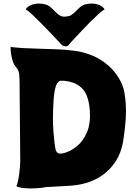

<svg xmlns="http://www.w3.org/2000/svg" viewBox="-20 -1062 777 1092"><path d="M372 -808Q363 -796 350 -798.5Q337 -801 330 -808Q327 -811 309.5 -830Q292 -849 266 -876Q240 -903 212.5 -931Q185 -959 162 -980.5Q139 -1002 126 -1009Q140 -1030 170.5 -1038Q201 -1046 238 -1037Q258 -1032 277.5 -1012Q297 -992 314 -978Q331 -965 353.5 -967.5Q376 -970 385 -976Q404 -989 423.5 -1010Q443 -1031 464 -1037Q501 -1046 531.5 -1038Q562 -1030 575 -1009Q562 -1002 539 -981Q516 -960 488.5 -932.5Q461 -905 436 -878Q411 -851 393 -832Q375 -813 372 -808ZM688 -533Q693 -503 695.5 -468Q698 -433 695 -383.5Q692 -334 681 -262Q666 -165 602 -99.5Q538 -34 441 -14Q414 -8 378 -5.5Q342 -3 306.5 -1.5Q271 0 243 2Q218 7 183 9Q148 11 117 8Q86 5 73 -3Q80 -17 85 -45.5Q90 -74 93 -108Q96 -142 95 -173L92 -512Q92 -553 91.5 -587Q91 -621 89 -640Q87 -661 73.5 -677Q60 -693 54 -709Q40 -753 40 -795Q45 -794 62.5 -792.5Q80 -791 103 -789Q120 -788 150 -787Q180 -786 217 -784.5Q254 -783 291 -782Q291 -782 307.5 -781.5Q324 -781 349 -779Q374 -777 401 -773.5Q428 -770 448 -765Q513 -748 557.5 -718.5Q602 -689 629.5 -655Q657 -621 671 -588.5Q685 -556 688 -533ZM339 -190Q380 -200 416.5 -229.5Q453 -259 474.5 -309.5Q496 -360 491 -433Q484 -528 441 -565Q398 -602 330 -603Q311 -604 300 -578Q289 -552 285 -494Q283 -456 282 -437.5Q281 -419 281.5 -407Q282 -395 281 -376Q281 -376 281.5 -358Q282 -340 284 -313.5Q286 -287 289 -259.5Q292 -232 296 -213Q301 -192 315 -189.5Q329 -187 339 -190Z"/></svg>

Font: Potta One
Style: Regular
Weight: 400
Designer: 108,108go
Foundry: Font Zone 108
Version: Version 1.000